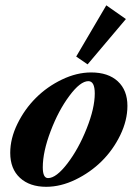

<svg xmlns="http://www.w3.org/2000/svg" viewBox="-20 -701 507 732"><path d="M314 -455.6 270.5 -485.4 385.3 -680.7 460 -628.4ZM156.2 11.2Q93.3 11.2 56.2 -22.9Q19 -57.1 19 -118.2Q19 -172.9 46.4 -228.8Q73.7 -284.7 116.7 -327.6Q159.7 -370.6 216.1 -397.7Q272.5 -424.8 327.6 -424.8Q392.6 -424.8 429.2 -390.9Q465.8 -356.9 465.8 -297.4Q465.8 -242.2 438.5 -185.8Q411.1 -129.4 367.7 -86.4Q324.2 -43.5 267.8 -16.1Q211.4 11.2 156.2 11.2ZM163.1 -22Q194.3 -22 237.1 -77.9Q279.8 -133.8 310.5 -211.2Q341.3 -288.6 341.3 -344.7Q341.3 -391.6 316.9 -391.6Q286.1 -391.6 244.4 -335.4Q202.6 -279.3 172.9 -200.7Q143.1 -122.1 143.1 -63Q143.1 -22 163.1 -22Z"/></svg>

Font: Elstob 18pt ExtraBold
Style: Italic
Weight: 800
Italic angle: -20°
Designer: Peter S. Baker
Version: Version 1.015